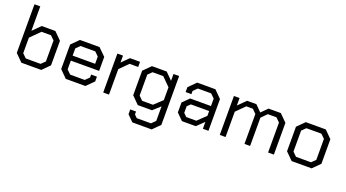

<svg xmlns="http://www.w3.org/2000/svg" viewBox="-63 -1402 4164 2308"><g transform="rotate(20 2018.5 -248.0)"><path d="M75 -92V-714H149V-401L246 -498H421L513 -406V-92L421 0H167ZM389 -66 439 -115V-383L389 -432H267L149 -314V-115L199 -66Z M643 -92V-406L735 -498H986L1079 -406V-227H717V-115L767 -66H954L1004 -115V-153H1078V-92L986 0H735ZM1005 -291V-383L955 -432H767L717 -383V-291Z M1214 -498H1286V-409L1375 -498H1504V-432H1394L1288 -326V0H1214Z M2004 -498V127L1913 218H1666L1589 141V80H1663V117L1698 152H1880L1930 103V-83L1838 0H1656L1564 -92V-406L1656 -498H1845L1932 -411V-498ZM1930 -327 1825 -432H1688L1638 -383V-115L1688 -66H1826L1930 -163Z M2139 -82V-209L2221 -290H2487V-385L2437 -434H2267L2217 -385V-344H2143V-406L2235 -498H2468L2560 -406V0H2489V-88L2397 0H2221ZM2382 -64 2487 -165V-226H2253L2213 -187V-103L2253 -64Z M2705 -498H2777V-402L2873 -498H2992L3070 -420L3148 -498H3305L3397 -406V0H3323V-383L3273 -432H3163L3093 -362V0H3021V-383L2971 -432H2887L2779 -324V0H2705Z M3532 -92V-406L3624 -498H3880L3972 -406V-92L3880 0H3624ZM3848 -66 3898 -115V-383L3848 -432H3656L3606 -383V-115L3656 -66Z"/></g></svg>

Font: Chakra Petch
Style: Regular
Weight: 400
Designer: Katatrad Aksorn Co.,Ltd.
Foundry: Cadson Demak Co.,Ltd.
Version: Version 1.000; ttfautohint (v1.6)